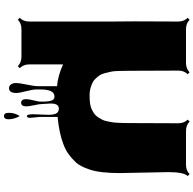

<svg xmlns="http://www.w3.org/2000/svg" viewBox="-24 -678 995 988"><g transform="rotate(90 474.0 -183.5)"><path d="M476.1 34.2Q439.9 34.2 439.9 105.5V127.9Q439.9 146 449 180.7Q458 215.3 458 230.5Q458 268.1 433.1 268.1Q420.9 268.1 413.8 257.8Q406.7 247.6 406.7 231.4Q406.7 215.3 414.8 176.8Q422.9 138.2 422.9 118.2V21Q368.2 16.1 311 -9.8V164.6Q311 193.8 330.1 212.9L319.8 222.7Q301.3 204.1 271.5 204.1H129.4Q99.6 204.1 81.1 222.7L71.3 212.9Q90.3 193.8 90.3 164.6V-262.2Q89.4 -300.3 89.4 -377.4L90.3 -603Q90.3 -631.8 71.3 -651.4L81.5 -661.1Q99.6 -642.6 129.9 -642.6H302.7Q333 -642.6 351.6 -661.1L361.3 -651.4Q342.8 -632.3 342.8 -603L343.8 -352.1Q343.8 -279.3 347.7 -259.8Q351.6 -240.2 356.2 -223.9Q360.8 -207.5 367.4 -197.8Q374 -188 384.3 -177Q394.5 -166 407.7 -160.2Q438.5 -146.5 468 -146.5Q497.6 -146.5 513.9 -149.2Q530.3 -151.9 542.7 -158Q555.2 -164.1 565.2 -171.1Q575.2 -178.2 582.3 -189.2Q589.4 -200.2 594.7 -210.2Q600.1 -220.2 603.3 -235.4Q606.4 -250.5 608.4 -262Q610.4 -273.4 611.3 -291Q612.8 -317.9 612.8 -352.1L613.8 -603Q613.8 -632.3 595.2 -651.4L605 -661.1Q623.5 -642.6 653.8 -642.6H826.7Q857.4 -642.6 875.5 -661.1L885.3 -651.4Q865.2 -630.9 865.2 -551.8L870.1 -302.2Q870.1 -201.7 852.5 -148.4Q835.9 -97.7 814.2 -75Q792.5 -52.2 770.8 -37.1Q749 -22 721.7 -11.7Q664.6 10.3 581.1 18.1V109.4L585.9 159.7Q585.9 176.3 576.7 176.3Q567.4 176.3 567.4 144L570.3 64.5Q570.3 25.9 555.2 16.1Q548.3 11.7 538.1 11.7Q512.2 11.7 512.2 53.2L514.6 95.7Q514.6 110.4 520.8 138.4Q526.9 166.5 526.9 178.2Q526.9 205.6 508.3 205.6Q489.7 205.6 489.7 179.7Q489.7 167 496.1 141.4Q502.4 115.7 502.4 108.4Q502.4 101.1 502.4 93.5Q502.4 85.9 502 78.1Q501.5 70.3 499.5 58.6Q495.6 34.2 476.1 34.2ZM560.1 270Q560.1 246.6 567.6 230.2Q575.2 213.9 576.7 213.9Q578.1 213.9 582 222.7Q593.3 248 593.3 271Q593.3 293.9 576.7 293.9Q560.1 293.9 560.1 270Z"/></g></svg>

Font: Nosifer
Style: Regular
Weight: 400
Version: Version 001.002